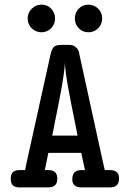

<svg xmlns="http://www.w3.org/2000/svg" viewBox="-20 -814 565 834"><path d="M26.9 -38.1Q25.9 -75.2 64.9 -75.2H88.9L98.1 -119.1L199.2 -576.2Q202.1 -587.4 203.6 -592.3Q205.1 -597.2 210 -605Q214.8 -612.8 223.9 -616Q232.9 -619.1 247.1 -619.1H279.8Q296.9 -619.1 307.4 -610.6Q317.9 -602.1 320.6 -595Q323.2 -587.9 325.2 -576.2L423.8 -125Q429.7 -99.1 435.1 -75.2H457Q498 -75.2 497.1 -38.1Q497.1 0 458 0H334Q293.9 0 293.9 -35.2Q293.9 -75.2 333 -75.2H349.1L333 -149.9H189.9L174.8 -75.2H189.9Q229 -75.2 229 -38.1Q229 0 189.9 0H64.9Q24.9 0 26.9 -38.1ZM100.1 -733.9Q100.1 -758.8 118.2 -776.4Q136.2 -793.9 160.2 -793.9Q186 -793.9 202.6 -775.9Q219.2 -757.8 219.2 -733.9Q219.2 -709 202.1 -691.4Q185.1 -673.8 160.2 -673.8Q136.2 -673.8 118.2 -690.9Q100.1 -708 100.1 -733.9ZM207 -225.1H316.9Q314 -242.2 299.6 -312Q285.2 -381.8 274.2 -443.8Q263.2 -505.9 262.2 -541Q259.3 -498 247.1 -430.4Q234.9 -362.8 221.4 -297.9Q208 -232.9 207 -225.1ZM305.2 -733.9Q305.2 -758.8 322 -776.4Q338.9 -793.9 363.8 -793.9Q387.7 -793.9 405.8 -776.9Q423.8 -759.8 423.8 -733.9Q423.8 -709 406.5 -691.4Q389.2 -673.8 363.8 -673.8Q339.8 -673.8 322.5 -690.9Q305.2 -708 305.2 -733.9Z"/></svg>

Font: CMU Typewriter Text
Style: Bold
Weight: 700
Version: Version 0.7.0